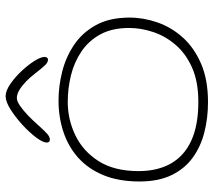

<svg xmlns="http://www.w3.org/2000/svg" viewBox="-58 -660 742 666"><g transform="rotate(-90 313.0 -327.0)"><path d="M291.5 23.5Q237 23.5 187.5 11Q138 -1.5 99.5 -29.2Q61 -57 38.8 -102.5Q16.5 -148 16.5 -214Q16.5 -286.5 38.5 -339.5Q60.5 -392.5 99.2 -427Q138 -461.5 189 -478.2Q240 -495 297.5 -495Q346 -495 396.5 -482.5Q447 -470 489.8 -441.5Q532.5 -413 558.8 -365.5Q585 -318 585 -248.5Q585 -200 568.2 -151.8Q551.5 -103.5 516 -64Q480.5 -24.5 425 -0.5Q369.5 23.5 291.5 23.5ZM292.5 -10Q363 -10 412 -32Q461 -54 491.2 -89.8Q521.5 -125.5 535.2 -167.5Q549 -209.5 549 -250Q549 -309 526.8 -349.8Q504.5 -390.5 467.5 -415.5Q430.5 -440.5 385 -451.8Q339.5 -463 292.5 -463Q231.5 -463 176.5 -436.5Q121.5 -410 87 -355.8Q52.5 -301.5 52.5 -217.5Q52.5 -151 79.2 -104.5Q106 -58 159.2 -34Q212.5 -10 292.5 -10ZM162 -525Q151.5 -525 151.5 -536Q151.5 -549 169 -572.5Q186.5 -596 213 -620.2Q239.5 -644.5 266.5 -661.5Q293.5 -678.5 312 -678.5Q330.5 -678.5 353.8 -662.8Q377 -647 398.8 -624Q420.5 -601 434.5 -578.8Q448.5 -556.5 448.5 -543.5Q448.5 -538 446 -534.8Q443.5 -531.5 439.5 -531.5Q429.5 -531.5 419.5 -542Q409.5 -552.5 390.5 -577Q378 -593.5 363.2 -607.8Q348.5 -622 333.8 -630.8Q319 -639.5 306 -639.5Q295 -639.5 279 -628.5Q263 -617.5 245.2 -600.5Q227.5 -583.5 211 -564.5Q190.5 -541.5 180.5 -533.2Q170.5 -525 162 -525Z"/></g></svg>

Font: Gluten Thin
Style: Regular
Weight: 100
Designer: Tyler Finck
Foundry: Etcetera Type Company
Version: Version 1.300